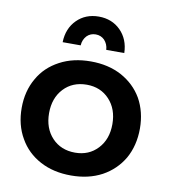

<svg xmlns="http://www.w3.org/2000/svg" viewBox="-84 -825 796 902"><g transform="rotate(10 314.0 -374.0)"><path d="M462 -505C419 -528 370 -539 315 -539C259 -539 210 -528 167 -505C124 -482 91 -451 68 -410C44 -369 32 -321 32 -268C32 -214 44 -166 68 -125C91 -84 124 -52 167 -29C210 -6 259 5 315 5C370 5 419 -6 462 -29C504 -52 537 -84 561 -125C584 -166 596 -214 596 -268C596 -321 584 -369 561 -410C537 -451 504 -482 462 -505ZM205 -383C233 -413 270 -428 315 -428C359 -428 395 -413 423 -383C451 -353 465 -314 465 -266C465 -218 451 -179 423 -149C395 -119 359 -104 315 -104C270 -104 233 -119 205 -149C177 -179 163 -218 163 -266C163 -314 177 -353 205 -383ZM168 -605H254C255 -624 262 -639 273 -651C284 -662 298 -668 315 -668C332 -668 346 -662 357 -651C368 -639 375 -624 376 -605H462C461 -649 446 -685 419 -712C392 -739 357 -753 315 -753C273 -753 238 -739 211 -712C184 -685 169 -649 168 -605Z"/></g></svg>

Font: Argentum Sans Medium
Style: Regular
Weight: 500
Designer: Julieta Ulanovsky
Foundry: Julieta Ulanovsky
Version: Version 5.001;January 29, 2019;FontCreator 11.5.0.2425 64-bi